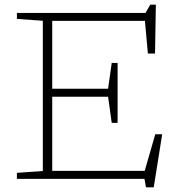

<svg xmlns="http://www.w3.org/2000/svg" viewBox="-20 -762 762 818"><path d="M52 0V-25.5L162.5 -33.5V-673.5L52 -681.5V-707H600L620 -742H644L640.5 -534H610L597.5 -673H202.5V-384H440.5L456 -494H481V-238.5H456L440.5 -350H202.5V-34H596.5L641.5 -190H671L635 36H602L595.5 0Z"/></svg>

Font: Newsreader 6pt ExtraLight
Style: Regular
Weight: 275
Designer: Hugues Gentile
Foundry: Production Type
Version: Version 1.003; ttfautohint (v1.8.3)